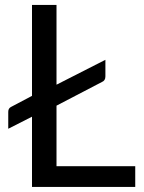

<svg xmlns="http://www.w3.org/2000/svg" viewBox="-20 -736 568 756"><path d="M512.5 -81.5V0H106V-276.5L12.5 -229V-296Q12.5 -310 24.5 -315.5L106 -358.5V-716.5H202.5V-402.5L395 -500.5V-435Q395 -418.5 381 -413L202.5 -320V-81.5Z"/></svg>

Font: Lato-Regular
Style: Regular
Weight: 400
Designer: Lukasz Dziedzic with Adam Twardoch and Botio Nikoltchev
Foundry: tyPoland Lukasz Dziedzic
Version: Version 2.015; 2015-08-06; http://www.latofonts.com/